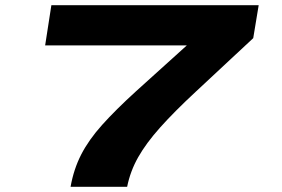

<svg xmlns="http://www.w3.org/2000/svg" viewBox="-20 -720 1085 740"><path d="M252 0Q264 -68 293 -124.5Q322 -181 373.5 -238.5Q425 -296 504 -368L700 -545H154L178 -700H977L956 -573L736 -368Q652 -290 597.5 -229Q543 -168 512.5 -114Q482 -60 470 0Z"/></svg>

Font: Georama ExtraExtended
Style: Bold Italic
Weight: 700
Width: 8
Italic angle: -9°
Designer: Jean-Baptiste Levee
Foundry: Production Type
Version: Version 1.000